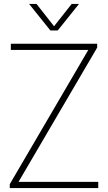

<svg xmlns="http://www.w3.org/2000/svg" viewBox="-20 -964 554 984"><path d="M30 0V-20L432.5 -708H35.5V-740H478V-720L75 -32H483.5V0ZM238 -808 129 -944H167L257 -829.5L347.5 -944H385L276 -808Z"/></svg>

Font: Encode Sans SmCnd Th
Style: Regular
Weight: 100
Width: 4
Designer: Multiple Designers
Foundry: Impallari Type
Version: Version 3.002; ttfautohint (v1.8.3) -l 8 -r 50 -G 200 -x 14 